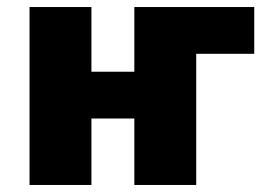

<svg xmlns="http://www.w3.org/2000/svg" viewBox="-20 -526 768 546"><path d="M64 0V-506H240V-322H362V-506H703V-373H538V0H362V-189H240V0Z"/></svg>

Font: Nunito Sans 7pt Condensed Black
Style: Regular
Weight: 900
Width: 3
Designer: Vernon Adams
Foundry: Vernon Adams
Version: Version 3.101;gftools[0.9.27]